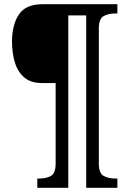

<svg xmlns="http://www.w3.org/2000/svg" viewBox="-20 -780 614 911"><path d="M157 111V67H168Q200 67 222 54.5Q244 42 244 -5V-386H179Q125 -386 94 -413.5Q63 -441 50 -485.5Q37 -530 37 -582Q37 -662 69.5 -711Q102 -760 181 -760H537V-716H525Q494 -716 471.5 -703.5Q449 -691 449 -644V-5Q449 42 471.5 54.5Q494 67 525 67H537V111H389V-707H304V111Z"/></svg>

Font: Noto Serif Georgian SemiCondensed Medium
Style: Regular
Weight: 500
Width: 4
Designer: Monotype Design Team, Akaki Razmadze
Foundry: Google LLC
Version: Version 2.003; ttfautohint (v1.8.4.7-5d5b)